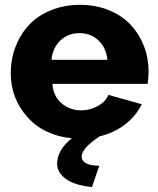

<svg xmlns="http://www.w3.org/2000/svg" viewBox="-20 -555 644 783"><path d="M585.9 -264.2Q585.9 -239.3 582 -212.9H193.8Q197.3 -162.6 231.2 -133.8Q265.1 -105 311 -105Q347.2 -105 378.9 -122.6Q410.6 -140.1 421.9 -168L558.1 -129.9Q534.7 -82 490 -47.6Q445.3 -13.2 386.2 1Q313 50.3 313 83Q313 119.6 384.8 121.1L355 208Q282.7 200.2 247.8 174.1Q212.9 147.9 212.9 112.8Q212.9 57.1 272.9 8.8Q158.7 -2.4 91.3 -78.1Q23.9 -153.8 23.9 -256.8Q23.9 -313.5 43.2 -364Q62.5 -414.6 97.7 -452.6Q132.8 -490.7 186.8 -512.9Q240.7 -535.2 306.2 -535.2Q371.6 -535.2 425.3 -512.9Q479 -490.7 513.7 -453.1Q548.3 -415.5 567.1 -366.9Q585.9 -318.4 585.9 -264.2ZM189.9 -311H418Q413.1 -360.4 381.6 -390.1Q350.1 -419.9 304.2 -419.9Q257.8 -419.9 226.3 -390.1Q194.8 -360.4 189.9 -311Z"/></svg>

Font: Raleway-v4020 ExtraBold
Style: Regular
Weight: 800
Designer: Matt McInerney, Pablo Impallari, Rodrigo Fuenzalida
Foundry: Matt McInerney, Pablo Impallari, Rodrigo Fuenzalida
Version: Version 4.020;PS 004.020;hotconv 1.0.88;makeotf.lib2.5.64775